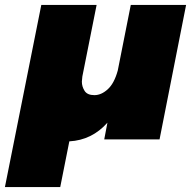

<svg xmlns="http://www.w3.org/2000/svg" viewBox="-53 -567 779 781"><path d="M192 194H-33L115 -547H340L282 -256L280 -235Q280 -215 291 -197.5Q302 -180 331 -180Q359 -180 385.2 -203.8Q411.5 -227.5 426 -280L479 -547H704L596 0H371L384 -68Q321 3 229 8Z"/></svg>

Font: Argentum Sans Black
Style: Italic
Weight: 900
Italic angle: -11°
Designer: Julieta Ulanovsky (font), Cristiano Sobral (main changes and remaster)
Foundry: Julieta Ulanovsky (font), Cristiano Sobral (main changes and remaster)
Version: Version 2.007;June 15, 2022;FontCreator 14.0.0.2814 64-bit; 